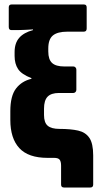

<svg xmlns="http://www.w3.org/2000/svg" viewBox="-20 -703 445 855"><path d="M265 132Q252 132 252 119V35Q252 16 245.5 8Q239 0 221 0H192Q106 0 66 -43.5Q26 -87 26 -169V-208Q26 -276 51.5 -309Q77 -342 120 -352V-355Q76 -372 60.5 -395.5Q45 -419 45 -454V-471Q45 -511 65.5 -534.5Q86 -558 127 -569V-572Q106 -571 90 -570Q74 -569 59 -569H31Q19 -569 19 -583V-670Q19 -683 31 -683H354Q366 -683 366 -670V-576Q366 -562 353 -562H280Q236 -562 215.5 -545Q195 -528 195 -487V-474Q195 -438 212 -422.5Q229 -407 266 -407H307Q312 -407 316 -403Q320 -399 320 -393V-303Q320 -297 316 -293Q312 -289 307 -289H243Q208 -289 192 -272.5Q176 -256 176 -219V-191Q176 -157 192.5 -143Q209 -129 245 -129Q295 -129 328 -121.5Q361 -114 378 -89Q395 -64 395 -11V119Q395 132 382 132Z"/></svg>

Font: Sofia Sans Condensed Black
Style: Regular
Weight: 900
Designer: Botio Nikoltchev, Ani Petrova
Foundry: lettersoup
Version: Version 4.101